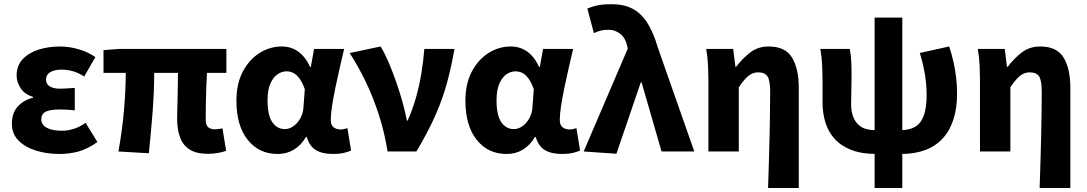

<svg xmlns="http://www.w3.org/2000/svg" viewBox="-20 -733 5259 929"><path d="M267.8 12Q204.7 12 152.1 -4.9Q99.6 -21.9 68.5 -54.2Q37.5 -86.4 37.5 -133.1Q37.5 -187.1 66.2 -218.1Q94.8 -249.1 139.5 -260.2V-264.2Q98.4 -277.1 79.4 -306.9Q60.4 -336.7 60.4 -366.9Q60.4 -415.7 89.9 -446.8Q119.3 -477.9 166.9 -493Q214.5 -508 269.8 -508Q314.8 -508 360.3 -494.8Q405.8 -481.6 441.4 -456.7L387.4 -362.6Q362 -379.8 334.4 -387.9Q306.7 -396.1 278.1 -396.1Q242 -396.1 222.3 -383.4Q202.6 -370.7 202.6 -348.4Q202.6 -325.9 220.9 -314.9Q239.2 -303.8 271.4 -303.8Q287.5 -303.8 305.9 -305.3Q324.4 -306.8 341.8 -307.8V-199.3Q324 -201.3 304.8 -202.3Q285.7 -203.3 268.7 -203.3Q222.7 -203.3 201.2 -192.5Q179.8 -181.7 179.8 -155.8Q179.8 -129.6 205.8 -115Q231.8 -100.4 281.6 -100.4Q305.6 -100.4 335.2 -109Q364.8 -117.6 394 -138.8L451.2 -45.8Q403.5 -11.8 359.6 0.1Q315.6 12 267.8 12Z M985.6 11.3Q930.1 11.3 897.5 -9.6Q864.8 -30.4 851 -68.7Q837.1 -107 837.1 -158.4Q837.1 -169.4 837.6 -193.4Q838.1 -217.5 839 -249.5Q839.9 -281.5 840.4 -315.4Q840.9 -349.3 841.1 -380.4H726.1Q726.1 -291.5 718.3 -190.2Q710.4 -89 700.2 8.6L552.9 0Q571.2 -100.1 579.8 -199.2Q588.5 -298.3 588.5 -380.4H480.8V-490.5L555 -496.1H1075.3V-380.4H981.5Q979.7 -348.1 978.2 -312Q976.7 -275.8 976.2 -242.5Q975.7 -209.2 975.6 -185.1Q975.5 -160.9 975.5 -152.4Q975.5 -127.4 987.2 -117.4Q998.9 -107.3 1020.6 -107.3Q1028.1 -107.3 1037.1 -108.8Q1046.2 -110.3 1056.6 -111.7L1074.1 -3.3Q1060 2.2 1036.8 6.7Q1013.6 11.3 985.6 11.3Z M1323.3 12Q1232.9 12 1178.4 -56.6Q1123.9 -125.1 1123.9 -245.6Q1123.9 -328.1 1154.9 -386.7Q1186 -445.3 1236 -476.7Q1285.9 -508.1 1343.4 -508.1Q1371.3 -508.1 1396.4 -498.2Q1421.5 -488.2 1442.8 -466.3Q1464.2 -444.4 1480.3 -409.2H1484L1499.7 -496.1H1645.1Q1635.1 -453.2 1623.9 -405Q1612.6 -356.8 1602.9 -309.3Q1593.2 -261.9 1586.8 -221.2Q1580.5 -180.5 1580.5 -152.4Q1580.5 -127.6 1594.2 -117.1Q1607.9 -106.6 1628.5 -106.6Q1635.9 -106.6 1644.1 -108.3Q1652.4 -110 1661 -113L1678.7 -4.6Q1665.2 1.7 1643.4 6.9Q1621.7 12 1591.9 12Q1540.2 12 1508.8 -6.6Q1477.3 -25.2 1464.2 -70.3H1460.6Q1411.1 12 1323.3 12ZM1358.3 -108.3Q1380.1 -108.3 1400.1 -122.7Q1420.2 -137 1433.5 -161.4Q1446.9 -185.8 1448.4 -215.2L1454.8 -301.3Q1444.6 -330.4 1431.4 -349.8Q1418.3 -369.1 1402.2 -378.5Q1386.2 -387.8 1366.1 -387.8Q1343.4 -387.8 1322.4 -373.4Q1301.5 -359 1288 -328Q1274.5 -296.9 1274.5 -247.2Q1274.5 -175.5 1297.5 -141.9Q1320.4 -108.3 1358.3 -108.3Z M1855.2 0Q1840.8 -91.9 1812.8 -178.4Q1784.8 -264.8 1748.2 -340.3Q1711.5 -415.8 1671.8 -476.4L1821.8 -508.1Q1841.7 -475 1861 -429.8Q1880.2 -384.6 1897.5 -335.1Q1914.9 -285.5 1928.1 -237.5Q1941.3 -189.5 1948.6 -149.8H1952.6Q1977.5 -206.1 1993.6 -264Q2009.7 -321.9 2019.2 -380.4Q2028.7 -439 2033.2 -496.1H2178.9Q2163.8 -408.4 2142.2 -329.8Q2120.6 -251.2 2085.1 -171.4Q2049.6 -91.7 1994.7 0Z M2431.3 12Q2340.9 12 2286.4 -56.6Q2231.9 -125.1 2231.9 -245.6Q2231.9 -328.1 2262.9 -386.7Q2294 -445.3 2344 -476.7Q2393.9 -508.1 2451.4 -508.1Q2479.3 -508.1 2504.4 -498.2Q2529.5 -488.2 2550.8 -466.3Q2572.2 -444.4 2588.3 -409.2H2592L2607.7 -496.1H2753.1Q2743.1 -453.2 2731.9 -405Q2720.6 -356.8 2710.9 -309.3Q2701.2 -261.9 2694.8 -221.2Q2688.5 -180.5 2688.5 -152.4Q2688.5 -127.6 2702.2 -117.1Q2715.9 -106.6 2736.5 -106.6Q2743.9 -106.6 2752.1 -108.3Q2760.4 -110 2769 -113L2786.7 -4.6Q2773.2 1.7 2751.4 6.9Q2729.7 12 2699.9 12Q2648.2 12 2616.8 -6.6Q2585.3 -25.2 2572.2 -70.3H2568.6Q2519.1 12 2431.3 12ZM2466.3 -108.3Q2488.1 -108.3 2508.1 -122.7Q2528.2 -137 2541.5 -161.4Q2554.9 -185.8 2556.4 -215.2L2562.8 -301.3Q2552.6 -330.4 2539.4 -349.8Q2526.3 -369.1 2510.2 -378.5Q2494.2 -387.8 2474.1 -387.8Q2451.4 -387.8 2430.4 -373.4Q2409.5 -359 2396 -328Q2382.5 -296.9 2382.5 -247.2Q2382.5 -175.5 2405.5 -141.9Q2428.4 -108.3 2466.3 -108.3Z M2962.6 10.9 2804.1 0 3017.4 -497.6 3014.3 -512.1Q3005.7 -550.2 2980.6 -569.6Q2955.5 -589 2924.4 -589Q2901.5 -589 2885.9 -584.8Q2870.4 -580.6 2853.6 -573L2821.8 -691.6Q2846.2 -701.8 2871.6 -707.2Q2897 -712.6 2941.3 -712.6Q2998.7 -712.6 3040.3 -690.9Q3081.9 -669.2 3111.7 -622.9Q3141.4 -576.6 3162.6 -503.9L3339.4 0H3180.9L3084.4 -334.4H3080.4Z M3696.3 176.7Q3698.1 118.4 3700.2 54.6Q3702.4 -9.2 3703.6 -71.9Q3704.9 -134.5 3705.7 -190.5Q3706.5 -246.5 3706.5 -289.2Q3706.5 -342.8 3693.9 -362.9Q3681.3 -382.9 3648.4 -382.9Q3630.9 -382.9 3615.6 -375Q3600.3 -367.1 3585.6 -351.1Q3570.9 -335.2 3554.7 -310.8V0H3407.7V-343.5Q3407.7 -373.3 3406 -414.3Q3404.2 -455.2 3397.1 -496.1H3527.6L3538.2 -410.1H3541.9Q3574 -452 3611.1 -480Q3648.1 -508.1 3699.8 -508.1Q3779.3 -508.1 3812.1 -454.6Q3844.9 -401 3844.9 -308V176.7Z M4222.2 12Q4148.4 12 4098.2 -7.9Q4047.9 -27.7 4017.3 -62.4Q3986.6 -97.1 3973.3 -141.9Q3959.9 -186.7 3959.9 -237.4V-343.5Q3959.9 -373.3 3958.2 -414.3Q3956.5 -455.2 3949.3 -496.1H4091.4Q4096.9 -471.1 4098.6 -439.9Q4100.3 -408.6 4100.3 -373.6Q4100.3 -353.2 4099.8 -325.7Q4099.3 -298.2 4098.8 -271.1Q4098.3 -244 4098.3 -225.2Q4098.3 -193.5 4109.1 -165.6Q4119.8 -137.6 4144.9 -120.5Q4170.1 -103.3 4214.3 -103.3ZM4338.7 12 4339.1 -103.3Q4380 -103.3 4407.7 -119.3Q4435.4 -135.3 4449.4 -172.7Q4463.5 -210.1 4463.5 -274Q4463.5 -304.2 4460.3 -335.4Q4457.1 -366.6 4450 -401.3Q4442.9 -436 4430.7 -476.7L4572.7 -508.1Q4584.8 -471.5 4593.2 -434.1Q4601.7 -396.7 4606.2 -358.6Q4610.8 -320.4 4610.8 -281.2Q4610.8 -139.4 4541.8 -63.7Q4472.8 12 4338.7 12ZM4211.9 176.7V-647.9H4345.8V176.7Z M5010.3 176.7Q5012.1 118.4 5014.2 54.6Q5016.4 -9.2 5017.6 -71.9Q5018.9 -134.5 5019.7 -190.5Q5020.5 -246.5 5020.5 -289.2Q5020.5 -342.8 5007.9 -362.9Q4995.3 -382.9 4962.4 -382.9Q4944.9 -382.9 4929.6 -375Q4914.3 -367.1 4899.6 -351.1Q4884.9 -335.2 4868.7 -310.8V0H4721.7V-343.5Q4721.7 -373.3 4720 -414.3Q4718.2 -455.2 4711.1 -496.1H4841.6L4852.2 -410.1H4855.9Q4888 -452 4925.1 -480Q4962.1 -508.1 5013.8 -508.1Q5093.3 -508.1 5126.1 -454.6Q5158.9 -401 5158.9 -308V176.7Z"/></svg>

Font: Source Sans 3 VF
Style: Regular
Weight: 200
Designer: Paul D. Hunt
Foundry: Adobe
Version: Version 3.046;hotconv 1.0.118;makeotfexe 2.5.65603